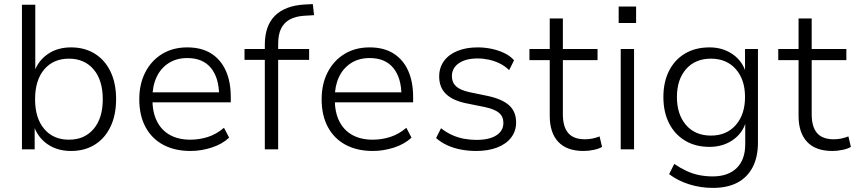

<svg xmlns="http://www.w3.org/2000/svg" viewBox="-20 -728 4172 936"><path d="M326 8Q259 8 211 -25.5Q163 -59 144 -117H149V0H87V-705H152V-375H146Q165 -431 212.5 -464Q260 -497 326 -497Q393 -497 442.5 -466Q492 -435 519 -378.5Q546 -322 546 -245Q546 -168 519 -111Q492 -54 442.5 -23Q393 8 326 8ZM316 -47Q392 -47 436.5 -99.5Q481 -152 481 -244Q481 -337 436.5 -389.5Q392 -442 316 -442Q240 -442 195.5 -389.5Q151 -337 151 -244Q151 -152 195.5 -99.5Q240 -47 316 -47Z M909 8Q832 8 776 -22Q720 -52 689.5 -108.5Q659 -165 659 -244Q659 -319 688.5 -376Q718 -433 770.5 -465Q823 -497 893 -497Q962 -497 1009 -467.5Q1056 -438 1080.5 -384Q1105 -330 1105 -255V-229H706V-278H1067L1048 -262Q1048 -348 1008.5 -396.5Q969 -445 893 -445Q841 -445 802.5 -420.5Q764 -396 743.5 -352.5Q723 -309 723 -251V-244Q723 -181 745 -137Q767 -93 808.5 -70Q850 -47 908 -47Q951 -47 992.5 -60Q1034 -73 1072 -105L1097 -57Q1063 -25 1011.5 -8.5Q960 8 909 8Z M1271 0V-436H1172V-489H1287L1271 -472V-509Q1271 -602 1320 -651Q1369 -700 1464 -706L1505 -708L1511 -654L1460 -651Q1421 -648 1393.5 -633.5Q1366 -619 1351 -590Q1336 -561 1336 -513V-476L1325 -489H1487V-436H1336V0Z M1798 8Q1721 8 1665 -22Q1609 -52 1578.5 -108.5Q1548 -165 1548 -244Q1548 -319 1577.5 -376Q1607 -433 1659.5 -465Q1712 -497 1782 -497Q1851 -497 1898 -467.5Q1945 -438 1969.5 -384Q1994 -330 1994 -255V-229H1595V-278H1956L1937 -262Q1937 -348 1897.5 -396.5Q1858 -445 1782 -445Q1730 -445 1691.5 -420.5Q1653 -396 1632.5 -352.5Q1612 -309 1612 -251V-244Q1612 -181 1634 -137Q1656 -93 1697.5 -70Q1739 -47 1797 -47Q1840 -47 1881.5 -60Q1923 -73 1961 -105L1986 -57Q1952 -25 1900.5 -8.5Q1849 8 1798 8Z M2301 8Q2263 8 2226.5 1Q2190 -6 2159 -20.5Q2128 -35 2106 -55L2130 -103Q2155 -83 2183.5 -70Q2212 -57 2242.5 -51.5Q2273 -46 2302 -46Q2365 -46 2399.5 -68Q2434 -90 2434 -129Q2434 -160 2412.5 -178Q2391 -196 2344 -206L2250 -225Q2185 -239 2153 -271Q2121 -303 2121 -355Q2121 -398 2144 -430Q2167 -462 2209.5 -479.5Q2252 -497 2309 -497Q2343 -497 2376.5 -490Q2410 -483 2439 -469Q2468 -455 2486 -434L2462 -386Q2442 -406 2416.5 -418.5Q2391 -431 2363.5 -437Q2336 -443 2309 -443Q2250 -443 2216.5 -419.5Q2183 -396 2183 -357Q2183 -326 2203 -307.5Q2223 -289 2267 -279L2359 -260Q2428 -245 2462 -214.5Q2496 -184 2496 -131Q2496 -89 2472 -57.5Q2448 -26 2404 -9Q2360 8 2301 8Z M2825 8Q2743 8 2701.5 -36.5Q2660 -81 2660 -163V-435H2561V-489H2660V-638H2724V-489H2893V-435H2724V-171Q2724 -110 2750 -79.5Q2776 -49 2832 -49Q2852 -49 2870 -53Q2888 -57 2903 -63L2915 -12Q2901 -3 2875 2.5Q2849 8 2825 8Z M2996 -616V-696H3081V-616ZM3006 0V-489H3071V0Z M3455 188Q3395 188 3339.5 170.5Q3284 153 3242 121L3267 71Q3296 91 3326 105Q3356 119 3388 125.5Q3420 132 3454 132Q3530 132 3571.5 91Q3613 50 3613 -25V-136H3617Q3601 -79 3552.5 -45.5Q3504 -12 3439 -12Q3370 -12 3319.5 -42.5Q3269 -73 3241.5 -127.5Q3214 -182 3214 -255Q3214 -328 3241.5 -382.5Q3269 -437 3319.5 -467Q3370 -497 3439 -497Q3504 -497 3552.5 -463Q3601 -429 3617 -371H3612V-489H3675V-33Q3675 38 3649 87.5Q3623 137 3574.5 162.5Q3526 188 3455 188ZM3446 -67Q3522 -67 3567 -118.5Q3612 -170 3612 -255Q3612 -340 3567 -391Q3522 -442 3446 -442Q3369 -442 3324.5 -391Q3280 -340 3280 -255Q3280 -170 3324.5 -118.5Q3369 -67 3446 -67Z M4038 8Q3956 8 3914.5 -36.5Q3873 -81 3873 -163V-435H3774V-489H3873V-638H3937V-489H4106V-435H3937V-171Q3937 -110 3963 -79.5Q3989 -49 4045 -49Q4065 -49 4083 -53Q4101 -57 4116 -63L4128 -12Q4114 -3 4088 2.5Q4062 8 4038 8Z"/></svg>

Font: Nunito Sans 10pt Light
Style: Regular
Weight: 300
Designer: Vernon Adams
Foundry: Vernon Adams
Version: Version 3.101;gftools[0.9.27]